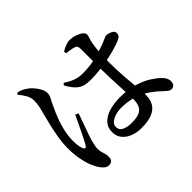

<svg xmlns="http://www.w3.org/2000/svg" viewBox="-169 -1029 1338 1338"><g transform="rotate(-45 500.0 -360.0)"><path d="M567 23Q522 23 484.5 8.5Q447 -6 424 -34Q401 -62 401 -102Q401 -149 429.5 -178.5Q458 -208 505.5 -222Q553 -236 609 -236Q690 -236 748.5 -218Q807 -200 847 -175Q887 -150 910 -127Q926 -112 934.5 -96.5Q943 -81 943 -65Q943 -44 933.5 -32.5Q924 -21 906 -21Q892 -21 879.5 -31Q867 -41 846 -61Q806 -99 763 -125Q720 -151 671 -164.5Q622 -178 564 -178Q535 -178 507.5 -169.5Q480 -161 462.5 -146Q445 -131 445 -109Q445 -78 473.5 -64.5Q502 -51 542 -51Q595 -51 621.5 -63.5Q648 -76 658.5 -100.5Q669 -125 669 -162Q669 -183 667 -217Q665 -251 663 -292.5Q661 -334 659 -378.5Q657 -423 657 -463Q657 -496 657 -535Q657 -574 657 -608.5Q657 -643 657 -661Q657 -678 654.5 -686Q652 -694 647.5 -698Q643 -702 634 -705Q619 -710 600.5 -713Q582 -716 563 -718L561 -736Q578 -747 601.5 -756.5Q625 -766 644 -766Q672 -766 698.5 -757Q725 -748 742 -735Q759 -722 759 -709Q759 -698 756.5 -689.5Q754 -681 750 -670Q746 -659 743 -639Q739 -621 736 -593Q733 -565 731.5 -531Q730 -497 730 -462Q730 -385 735 -319.5Q740 -254 745.5 -202Q751 -150 751 -116Q751 -73 732 -41.5Q713 -10 672.5 6.5Q632 23 567 23ZM223 46Q206 46 191.5 34.5Q177 23 164 4Q148 -19 134 -55Q120 -91 111.5 -137.5Q103 -184 103 -239Q103 -291 111.5 -342.5Q120 -394 130.5 -438.5Q141 -483 149 -513Q159 -549 166 -579.5Q173 -610 173 -639Q174 -670 157.5 -699Q141 -728 119 -754L131 -765Q153 -759 167.5 -752.5Q182 -746 198 -734Q212 -726 230 -706Q248 -686 262 -661.5Q276 -637 276 -612Q276 -593 265.5 -574Q255 -555 237 -516Q222 -485 205 -442Q188 -399 176.5 -349.5Q165 -300 165 -250Q165 -219 169 -199Q173 -179 179 -166Q184 -156 190.5 -155.5Q197 -155 204 -166Q213 -179 226 -205Q239 -231 254 -262Q269 -293 283 -322.5Q297 -352 306 -371L329 -360Q322 -340 312 -312.5Q302 -285 292 -256.5Q282 -228 273.5 -204.5Q265 -181 261 -167Q254 -139 250.5 -122Q247 -105 247 -93Q247 -68 255.5 -44.5Q264 -21 264 1Q264 46 223 46ZM554 -465Q522 -465 495.5 -471.5Q469 -478 444 -501Q419 -524 393 -572L406 -584Q440 -561 473.5 -548.5Q507 -536 543 -536Q591 -536 632 -542Q673 -548 705 -557.5Q737 -567 759 -575Q803 -590 822 -599.5Q841 -609 847 -609Q869 -608 891 -597.5Q913 -587 913 -568Q913 -548 900.5 -538.5Q888 -529 857 -517Q840 -511 806.5 -501.5Q773 -492 731 -484Q689 -476 643 -470.5Q597 -465 554 -465Z"/></g></svg>

Font: Noto Serif HK ExtraLight SemiBold
Style: Regular
Weight: 600
Version: Version 2.002-H1;hotconv 1.1.0;makeotfexe 2.6.0